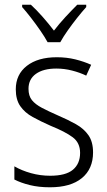

<svg xmlns="http://www.w3.org/2000/svg" viewBox="-20 -785 456 815"><path d="M375 -138Q375 -68 327.5 -29Q280 10 192 10Q144 10 106 0.5Q68 -9 41 -23V-79Q72 -61 111.5 -50Q151 -39 193 -39Q259 -39 289.5 -64.5Q320 -90 320 -136Q320 -179 288.5 -202.5Q257 -226 195 -251Q152 -270 118.5 -288.5Q85 -307 66 -334.5Q47 -362 47 -406Q47 -469 94 -505.5Q141 -542 221 -542Q263 -542 299.5 -533Q336 -524 367 -510L346 -464Q319 -477 286 -485.5Q253 -494 219 -494Q164 -494 132.5 -471.5Q101 -449 101 -408Q101 -378 115.5 -360Q130 -342 157.5 -327.5Q185 -313 226 -295Q268 -277 302 -258Q336 -239 355.5 -211Q375 -183 375 -138ZM182 -606Q170 -628 151 -655.5Q132 -683 111.5 -709.5Q91 -736 74 -755V-765H111Q135 -743 161 -713.5Q187 -684 209 -655Q232 -685 257 -712Q282 -739 308 -765H346V-755Q328 -735 307 -708.5Q286 -682 267 -655Q248 -628 236 -606Z"/></svg>

Font: Noto Sans Sinhala SemiCondensed Light
Style: Regular
Weight: 300
Width: 4
Designer: Jelle Bosma - Monotype Design Team
Foundry: Monotype Imaging Inc.
Version: Version 2.006; ttfautohint (v1.8.4.7-5d5b)